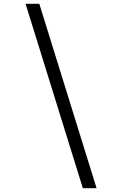

<svg xmlns="http://www.w3.org/2000/svg" viewBox="-20 -843 640 1006"><path d="M414 143 114 -823H186L486 143Z"/></svg>

Font: Iosevka Slab LtExObl
Style: Regular
Weight: 300
Width: 7
Italic angle: -9°
Monospace: yes
Designer: Belleve Invis
Foundry: Belleve Invis
Version: Version 11.1.0; ttfautohint (v1.8.3)